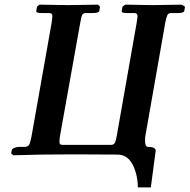

<svg xmlns="http://www.w3.org/2000/svg" viewBox="-20 -667 816 826"><path d="M484.9 -2Q397 -2.9 299.8 -2.9Q201.2 -2.9 159.2 -2Q142.6 -1.5 98.6 -0.5Q54.7 0.5 37.1 1L27.8 -7.8L30.8 -21Q31.7 -26.9 41.7 -31Q51.8 -35.2 64 -35.2H88.9Q100.1 -36.1 105 -43.7Q109.9 -51.3 115.2 -78.1L202.1 -568.8Q205.1 -588.9 205.1 -597.2Q205.1 -605 201.9 -607.9Q198.7 -610.8 190.9 -610.8H162.1Q148.4 -610.8 141.8 -612.8Q135.3 -614.7 136.2 -620.1L139.2 -638.2L149.9 -647L272 -645Q291.5 -645.5 336.9 -646Q382.3 -646.5 401.9 -647L410.2 -638.2L407.2 -620.1Q405.3 -610.8 377.9 -610.8H349.1Q338.4 -610.8 334 -603.3Q329.6 -595.7 325.2 -568.8L238.8 -85.9Q235.8 -66.9 235.8 -58.1Q235.8 -49.3 238.8 -46.6Q241.7 -43.9 249 -43.9H459Q469.7 -43.9 474.4 -53.2Q479 -62.5 482.9 -85.9L567.9 -568.8Q571.8 -593.3 571.8 -596.2Q571.8 -610.8 559.1 -610.8H528.8Q515.1 -610.8 508.8 -612.8Q502.4 -614.7 503.9 -620.1L506.8 -638.2L519 -647L638.2 -645Q657.2 -645.5 700.2 -646Q743.2 -646.5 762.2 -647L775.9 -638.2L772.9 -620.1Q771.5 -610.8 744.1 -610.8H715.8Q704.6 -610.8 700.2 -602.3Q695.8 -593.8 690.9 -568.8L605 -80.1Q604 -74.2 604 -62Q604 -35.2 616.2 -35.2Q649.9 -35.2 649.9 -18.1Q649.9 -14.2 648.9 -12.2L628.9 139.2H573.2Q571.8 80.6 549.6 39.3Q527.3 -2 484.9 -2Z"/></svg>

Font: Linux Libertine
Style: Bold Italic
Weight: 700
Italic angle: -11.5°
Designer: Philipp H. Poll
Foundry: Philipp H. Poll
Version: Version 4.0.5